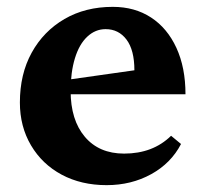

<svg xmlns="http://www.w3.org/2000/svg" viewBox="-20 -526 599 560"><path d="M291 14Q217 14 160 -16.5Q103 -47 70.5 -102Q38 -157 38 -227Q38 -310 72.5 -372.5Q107 -435 168 -470.5Q229 -506 309 -506Q373 -506 420.5 -475Q468 -444 494.5 -386.5Q521 -329 521 -251H139V-288L372 -321Q372 -380 349 -410.5Q326 -441 288 -441Q258 -441 234.5 -419Q211 -397 198.5 -356Q186 -315 186 -261Q186 -176 227.5 -127Q269 -78 342 -78Q426 -78 479 -130L508 -106Q479 -50 421 -18Q363 14 291 14Z"/></svg>

Font: Platypi Light SemiBold
Style: Regular
Weight: 600
Version: Version 1.200